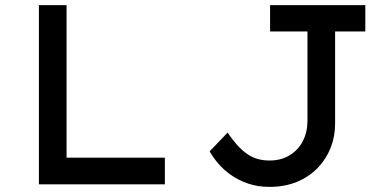

<svg xmlns="http://www.w3.org/2000/svg" viewBox="-20 -720 1496 750"><path d="M132 0V-700H240V-104H624V0ZM1033 10Q987 10 949 -3Q911 -16 881.5 -37Q852 -58 831.5 -82.5Q811 -107 799 -129L869 -202Q888 -174 906.5 -153.5Q925 -133 944 -119.5Q963 -106 985 -99.5Q1007 -93 1033 -93Q1078 -93 1111.5 -113.5Q1145 -134 1163 -169Q1181 -204 1181 -247V-597H1035V-700H1407V-597H1289V-237Q1289 -187 1271.5 -142.5Q1254 -98 1220.5 -63.5Q1187 -29 1139.5 -9.5Q1092 10 1033 10Z"/></svg>

Font: Lexend Exa
Style: Regular
Weight: 400
Designer: Bonnie Shaver-Troup, Thomas Jockin
Foundry: Lexend
Version: Version 1.007